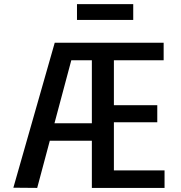

<svg xmlns="http://www.w3.org/2000/svg" viewBox="-20 -920 887 940"><path d="M161.6 -231 182.6 -316.4H429.7V-625H329.1L162.1 0L45.4 -1L248 -710.9H781.2V-625H537.6V-404.8H750V-321.3H537.6V-85.9H785.6V0H429.7V-231ZM356.9 -822.3V-899.9H632.3V-822.3Z"/></svg>

Font: Monda Medium
Style: Regular
Weight: 500
Designer: Vernon Adams
Foundry: Vernon Adams
Version: Version 2.200